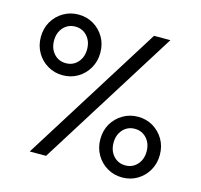

<svg xmlns="http://www.w3.org/2000/svg" viewBox="-105 -834 997 954"><g transform="rotate(15 393.5 -357.0)"><path d="M210 0H126L574 -715H658ZM602 6Q560 6 525 -14.5Q490 -35 469.5 -70.5Q449 -106 449 -150Q449 -195 469.5 -230Q490 -265 525 -285.5Q560 -306 602 -306Q645 -306 679.5 -285.5Q714 -265 734.5 -230Q755 -195 755 -150Q755 -106 734.5 -70.5Q714 -35 679.5 -14.5Q645 6 602 6ZM602 -56Q639 -56 663 -82.5Q687 -109 687 -150Q687 -191 663 -217.5Q639 -244 602 -244Q565 -244 541 -217.5Q517 -191 517 -150Q517 -109 541 -82.5Q565 -56 602 -56ZM185 -408Q143 -408 108 -428.5Q73 -449 52.5 -484.5Q32 -520 32 -564Q32 -609 52.5 -644Q73 -679 108 -699.5Q143 -720 185 -720Q228 -720 262.5 -699.5Q297 -679 317.5 -644Q338 -609 338 -564Q338 -520 317.5 -484.5Q297 -449 262.5 -428.5Q228 -408 185 -408ZM185 -470Q222 -470 246 -496.5Q270 -523 270 -564Q270 -605 246 -631.5Q222 -658 185 -658Q148 -658 124 -631.5Q100 -605 100 -564Q100 -523 124 -496.5Q148 -470 185 -470Z"/></g></svg>

Font: Wix Madefor Text
Style: Regular
Weight: 400
Designer: Dalton Maag Ltd
Foundry: Dalton Maag Ltd
Version: Version 3.100